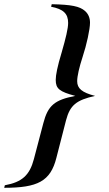

<svg xmlns="http://www.w3.org/2000/svg" viewBox="-149 -706 517 913"><path d="M94 -674C152 -663 175 -641 175 -597C175 -571 164 -525 144 -456C124 -390 116 -349 116 -326C116 -284 134 -270 209 -250C111 -231 79 -205 57 -120L12 51C-8 127 -44 160 -126 175L-129 187C30 187 91 156 119 45L165 -134C184 -206 214 -230 303 -250C241 -266 218 -285 218 -320C218 -344 228 -387 244 -436C263 -493 279 -567 279 -598C279 -621 271 -640 255 -654C230 -676 191 -684 97 -686Z"/></svg>

Font: STIXGeneral
Style: Bold Italic
Weight: 700
Italic angle: -16.33°
Designer: MicroPress Inc., with final additions and corrections provided by Coen Hoffman, Elsevier (retired)
Version: Version 1.1.0